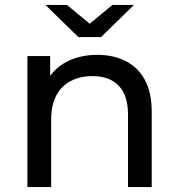

<svg xmlns="http://www.w3.org/2000/svg" viewBox="-20 -757 721 777"><path d="M374 -535Q439 -535 488.5 -510Q538 -485 566 -434Q594 -383 594 -305V0H498V-294Q498 -371 460.5 -410Q423 -449 355 -449Q304 -449 266 -429Q228 -409 207.5 -370Q187 -331 187 -273V0H91V-530H183V-387L168 -425Q194 -477 248 -506Q302 -535 374 -535ZM297 -607 164 -737H251L383 -628H303L435 -737H522L389 -607Z"/></svg>

Font: MOST Montserrat Medium
Style: Regular
Weight: 500
Designer: Julieta Ulanovsky
Foundry: Julieta Ulanovsky
Version: Version 8.000;March 11, 2024;FontCreator 15.0.0.2926 64-bit